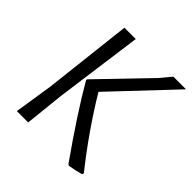

<svg xmlns="http://www.w3.org/2000/svg" viewBox="-176 -771 910 910"><g transform="rotate(45 279.0 -315.5)"><path d="M161 -199 140 0H64L94 -193L145 -640H221ZM273 -338Q372 -173 497 -16L494 -7Q459 3 421 9L414 4Q276 -191 192 -336L193 -342L428 -586L473 -640H558Z"/></g></svg>

Font: Alegreya Sans SC
Style: Italic
Weight: 400
Italic angle: -7°
Designer: Juan Pablo del Peral
Foundry: Huerta Tipografica
Version: Version 2.008; ttfautohint (v1.6)